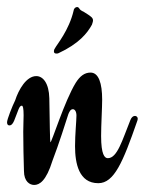

<svg xmlns="http://www.w3.org/2000/svg" viewBox="-24 -514 411 545"><path d="M359 -185C354 -185 349 -181 346 -173C323 -116 309 -65 282 -65C273 -65 263 -75 263 -128C263 -159 266 -208 266 -231C266 -278 256 -308 233 -308C216 -308 203 -298 191 -279C159 -227 123 -110 119 -110C118 -110 117 -166 116 -235C115 -278 98 -298 79 -298C51 -298 29 -260 19 -229C11 -213 -4 -175 -4 -167C-4 -160 -1 -158 3 -158C8 -158 12 -162 16 -171C28 -200 30 -214 38 -214C41 -214 43 -207 43 -187C43 -174 42 -157 42 -140C42 -103 43 -62 44 -29C44 2 61 11 73 11C88 11 107 0 125 -58C142 -102 165 -174 170 -190C173 -197 176 -204 183 -204C188 -204 193 -198 193 -186C193 -171 189 -133 189 -99C189 -50 200 6 255 6C300 6 325 -54 365 -169C366 -172 367 -174 367 -177C367 -182 363 -185 359 -185ZM236 -465C227 -473 223 -474 216 -479C213 -482 206 -482 201 -490C199 -493 197 -494 195 -494C191 -494 186 -491 185 -484C172 -428 137 -387 132 -377C130 -374 129 -372 129 -369C129 -364 131 -362 136 -362C138 -362 140 -362 142 -363C200 -390 224 -420 237 -444C238 -448 240 -452 240 -456C240 -459 239 -462 236 -465Z"/></svg>

Font: Engagement
Style: Regular
Weight: 400
Designer: Astigmatic (AOETI)
Foundry: Astigmatic (AOETI)
Version: Version 1.000